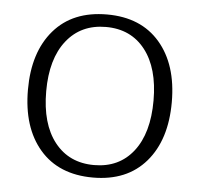

<svg xmlns="http://www.w3.org/2000/svg" viewBox="-43 -542 621 597"><g transform="rotate(5 267.5 -243.5)"><path d="M43 -244Q43 -361 102 -429.5Q161 -498 268 -498Q374 -498 433 -429.5Q492 -361 492 -244Q492 -126 433 -57.5Q374 11 268 11Q161 11 102 -57.5Q43 -126 43 -244ZM435 -244Q435 -345 390.5 -402Q346 -459 268 -459Q190 -459 145 -402Q100 -345 100 -244Q100 -142 145 -85Q190 -28 268 -28Q346 -28 390.5 -85Q435 -142 435 -244Z"/></g></svg>

Font: Maitree Light
Style: Regular
Weight: 300
Designer: CadsonDemak Team
Foundry: CadsonDemak
Version: Version 1.001